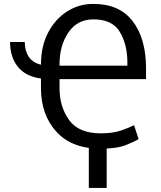

<svg xmlns="http://www.w3.org/2000/svg" viewBox="-20 -740 813 970"><path d="M680.2 -37.6Q663.1 -25.9 616.5 -7.3Q569.8 11.2 488.8 11.2Q342.8 11.2 264.9 -74.5Q187 -160.2 187 -294.4V-343.3Q109.9 -353.5 70.3 -402.6Q30.8 -451.7 30.8 -527.8H105Q105 -484.4 124.8 -453.9Q144.5 -423.3 187 -413.1Q187 -505.9 222.7 -574.5Q258.3 -643.1 318.6 -681.9Q378.9 -720.7 452.6 -720.2Q584 -720.2 650.9 -632.1Q717.8 -543.9 717.8 -395.5V-340.3H280.8V-294.4Q280.8 -200.2 329.3 -133.3Q377.9 -66.4 488.8 -66.4Q549.3 -66.4 589.8 -80.1Q630.4 -93.8 657.2 -107.4ZM280.8 -408.2H623.5V-424.3Q623.5 -515.1 585.4 -578.6Q547.4 -642.1 452.6 -642.1Q370.1 -642.1 325.4 -575.7Q280.8 -509.3 280.8 -416ZM519 -41V209.5H428.7V-41Z"/></svg>

Font: LXGW WenKai Screen R
Style: Regular
Weight: 400
Designer: Fontworks Inc.
Version: Version 1.235;May 31, 2022